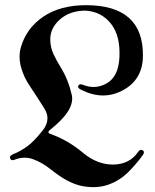

<svg xmlns="http://www.w3.org/2000/svg" viewBox="-20 -724 612 757"><path d="M35.2 -93.3Q22.9 -89.8 19.8 -100.1Q16.6 -110.4 32.2 -116.2Q60.1 -127.4 86.9 -146.7Q113.8 -166 147.9 -209.2Q182.1 -252.4 155.5 -295.2Q128.9 -337.9 99.6 -381.8Q73.7 -418.5 62.7 -460Q51.8 -501.5 62.5 -538.1Q84 -612.8 150.6 -658.2Q217.3 -703.6 319.8 -703.6Q545.4 -703.1 543.5 -503.9Q543 -410.6 465.1 -368.4Q387.2 -326.2 300.8 -369.6Q284.7 -377 288.8 -386Q293 -395 305.7 -390.1Q355.5 -369.6 400.9 -395.5Q446.3 -421.4 450.7 -495.1Q455.6 -581.5 418.2 -629.6Q380.9 -677.7 317.9 -682.1Q256.3 -682.1 217.3 -648.2Q178.2 -614.3 178.2 -568.8Q178.2 -538.1 190.9 -510.7Q203.6 -483.4 219.7 -458Q249 -410.6 262.9 -350.1Q276.9 -289.6 175.3 -210.4Q170.4 -206.5 171.1 -202.1Q171.9 -197.8 177.7 -196.3Q247.1 -171.9 306.6 -122.1Q363.8 -74.2 427.5 -75.2Q491.2 -76.2 524.9 -125.5Q532.7 -136.7 542.2 -131.6Q551.8 -126.5 544.4 -114.7Q520.5 -80.6 486.6 -46.4Q452.6 -12.2 407.5 3.9Q362.3 20 306.2 10Q250 0 182.1 -54.7Q145.5 -84 109.4 -96.7Q73.2 -109.4 35.2 -93.3Z"/></svg>

Font: Bertholdr Mainzer Fraktur
Style: Regular
Weight: 400
Designer: Peter Wiegel, original typeface by Carl Albert Fahrenwaldt 1901
Foundry: Peter Wiegel
Version: Version 1.000 2010 initial release